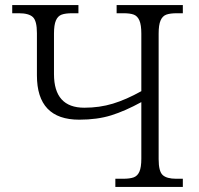

<svg xmlns="http://www.w3.org/2000/svg" viewBox="-20 -734 783 754"><path d="M433 -32H463Q490 -32 505 -37.5Q520 -43 527.5 -60Q535 -77 535 -111V-333Q471 -298 416.5 -281Q362 -264 291 -264Q125 -264 125 -438V-604Q125 -652 109 -667Q93 -682 54 -682H28V-714H288V-682H264Q237 -682 222 -676.5Q207 -671 199.5 -653.5Q192 -636 192 -602V-443Q192 -311 311 -311Q371 -311 423.5 -327Q476 -343 535 -376V-602Q535 -636 527.5 -653.5Q520 -671 505.5 -676.5Q491 -682 465 -682H438V-714H698V-682H675Q648 -682 633 -676.5Q618 -671 610.5 -653.5Q603 -636 603 -602V-109Q603 -61 619 -46.5Q635 -32 672 -32H698V0H433Z"/></svg>

Font: Noto Serif Light
Style: Regular
Weight: 300
Designer: Monotype Design Team
Foundry: Monotype Imaging Inc.
Version: Version 1.001